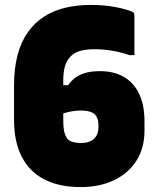

<svg xmlns="http://www.w3.org/2000/svg" viewBox="-20 -740 640 780"><path d="M348 -720Q403 -720 448 -711.5Q493 -703 518 -692Q523 -690 524.5 -686.5Q526 -683 526 -676Q526 -673 526 -657Q526 -641 526 -619Q526 -597 526 -574.5Q526 -552 526 -535.5Q526 -519 526 -516H506Q471 -528 435.5 -534Q400 -540 364 -540Q329 -540 305 -533Q281 -526 266 -510Q251 -495 244 -471Q237 -447 237 -414V-254Q237 -231 239 -216Q241 -201 245.5 -191Q250 -181 255 -175Q264 -166 278 -162.5Q292 -159 310 -159Q343 -159 361.5 -176Q380 -193 380 -224V-232Q380 -248 375.5 -259Q371 -270 365 -276Q359 -282 344.5 -286.5Q330 -291 308 -291Q283 -291 254 -284Q225 -277 199 -263V-394H282L242 -371Q267 -416 300.5 -433.5Q334 -451 386 -451Q442 -451 482.5 -428Q523 -405 545 -359.5Q567 -314 567 -246V-210Q567 -139 534.5 -87.5Q502 -36 443.5 -8Q385 20 307 20Q221 20 160.5 -11Q100 -42 68.5 -103Q37 -164 37 -253V-392Q37 -463 51.5 -517Q66 -571 93.5 -609.5Q121 -648 159 -672.5Q197 -697 245 -708.5Q293 -720 348 -720Z"/></svg>

Font: Recursive Monospace Black
Style: Regular
Weight: 900
Version: Version 1.047